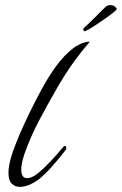

<svg xmlns="http://www.w3.org/2000/svg" viewBox="-20 -727 476 750"><path d="M58 3Q39 3 26 -9.5Q13 -22 13 -53Q13 -60 14 -68.5Q15 -77 17 -87Q22 -114 38 -156Q54 -198 76 -245.5Q98 -293 121 -337.5Q144 -382 163 -414Q200 -475 232 -508Q264 -541 289 -553Q314 -565 331 -564Q305 -535 274 -493Q243 -451 208 -392Q164 -316 131.5 -254Q99 -192 76 -127Q63 -89 63 -65Q63 -31 86 -31Q104 -31 126.5 -49Q149 -67 162 -81Q182 -101 197.5 -118.5Q213 -136 228 -154Q231 -157 233 -157Q239 -157 239 -148Q239 -143 235 -139Q224 -126 213.5 -112.5Q203 -99 191 -86Q181 -73 168.5 -60.5Q156 -48 144 -37Q127 -21 103 -9Q79 3 58 3ZM312 -605Q309 -604 306 -609Q303 -614 309 -619Q328 -636 351.5 -659.5Q375 -683 385 -693Q389 -698 395.5 -702.5Q402 -707 408 -707Q423 -707 429.5 -701Q436 -695 436 -691Q436 -689 422.5 -678Q409 -667 392.5 -655.5Q376 -644 367 -638Q361 -634 349 -626Q337 -618 326 -612Q315 -606 312 -605Z"/></svg>

Font: Birthstone
Style: Regular
Weight: 400
Designer: Robert E. Leuschke
Foundry: Robert E. Leuschke
Version: Version 1.013; ttfautohint (v1.8.3)